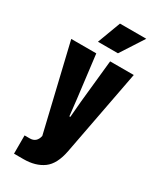

<svg xmlns="http://www.w3.org/2000/svg" viewBox="-227 -817 878 1056"><g transform="rotate(30 212.5 -288.5)"><path d="M149 -597 204 -744H371L276 -597ZM57 167V51H90Q133 51 143 5L14 -537H173L206 -269L218 -163H224L233 -267L261 -537H411L308 5Q291 96 242 131.5Q193 167 117 167Z"/></g></svg>

Font: Mona Sans Condensed ExtraBold
Style: Regular
Weight: 800
Width: 3
Designer: Deni Anggara
Foundry: GitHub
Version: Version 1.001;gftools[0.9.33]